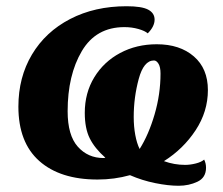

<svg xmlns="http://www.w3.org/2000/svg" viewBox="-20 -566 716 616"><path d="M397 -4Q347 10 293 10Q173 10 106 -49.5Q39 -109 39 -224Q39 -318 82.5 -391Q126 -464 205 -505Q284 -546 386 -546Q435 -546 455.5 -535Q476 -524 476 -503Q476 -481 454 -459Q445 -467 424 -473Q403 -479 379 -479Q288 -479 242.5 -402Q197 -325 197 -209Q197 -132 229.5 -95.5Q262 -59 312 -59Q316 -59 318 -60Q284 -90 268 -122Q252 -154 252 -204Q252 -268 282.5 -318Q313 -368 365.5 -396Q418 -424 483 -424Q557 -424 602 -385Q647 -346 647 -277Q647 -208 607.5 -148Q568 -88 506 -49Q539 -37 574 -37Q590 -37 608 -41.5Q626 -46 635 -54Q641 -42 641 -28Q641 4 613.5 17Q586 30 553 30Q520 30 478 21.5Q436 13 397 -4ZM495 -330Q495 -351 488.5 -361.5Q482 -372 474 -372Q441 -372 425 -312.5Q409 -253 409 -191Q409 -160 414 -133Q419 -106 428 -88Q457 -134 476 -199Q495 -264 495 -330Z"/></svg>

Font: Noto Serif NarrowBlack
Style: Italic
Weight: 900
Width: 4
Italic angle: -12°
Designer: Monotype Design Team
Foundry: Monotype Imaging Inc.
Version: Version 1.001